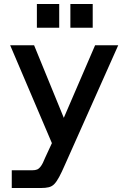

<svg xmlns="http://www.w3.org/2000/svg" viewBox="-20 -723 630 963"><path d="M39 220V131H142Q157 131 166.5 127Q176 123 185.5 110Q195 97 206 69L256 -39L248 13L31 -496H151L300 -132L457 -496H573L306 103Q289 142 276.5 165Q264 188 252.5 200Q241 212 225 216Q209 220 185 220ZM333 -584V-703H445V-584ZM165 -584V-703H277V-584Z"/></svg>

Font: Host Grotesk Light Medium
Style: Regular
Weight: 500
Version: Version 1.003